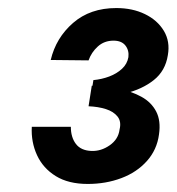

<svg xmlns="http://www.w3.org/2000/svg" viewBox="-20 -728 439 477"><path d="M205 -484Q249 -486 291 -496Q333 -506 362 -529Q391 -552 397 -591Q403 -625 387 -651.5Q371 -678 340 -693Q309 -708 269 -708Q204 -708 161.5 -671Q119 -634 106 -579L200 -578Q207 -598 223 -612.5Q239 -627 262 -627Q282 -627 291.5 -615Q301 -603 299 -586Q296 -569 283 -557Q270 -545 251.5 -538Q233 -531 212 -529ZM198 -271Q243 -271 281.5 -285.5Q320 -300 345 -328Q370 -356 375 -394Q380 -428 368 -451Q356 -474 331.5 -487.5Q307 -501 275 -507.5Q243 -514 208 -515L200 -464Q224 -463 243 -457Q262 -451 272 -438.5Q282 -426 277 -406Q274 -382 252.5 -367Q231 -352 207 -353Q181 -354 168.5 -370.5Q156 -387 156 -413H59Q57 -375 72 -342.5Q87 -310 118.5 -290.5Q150 -271 198 -271Z"/></svg>

Font: Jost
Style: Bold Italic
Weight: 700
Italic angle: -5°
Version: Version 3.710